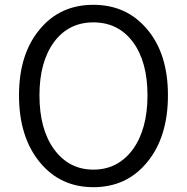

<svg xmlns="http://www.w3.org/2000/svg" viewBox="-20 -765 777 798"><path d="M146 -90Q59 -195 59 -369Q59 -541 146 -644Q230 -745 368 -745Q506 -745 591 -644Q678 -542 678 -369Q678 -195 591 -90Q506 13 368 13Q231 13 146 -90ZM532 -144Q593 -228 593 -369Q593 -509 532 -591Q471 -672 368 -672Q266 -672 205 -591Q144 -508 144 -369Q144 -228 205 -144Q267 -60 368 -60Q470 -60 532 -144Z"/></svg>

Font: Noto Sans CJK KR DemiLight
Style: Regular
Weight: 350
Designer: Ryoko NISHIZUKA à€õÀ (kana & ideographs); Paul D. Hunt (Latin, Greek & Cyrillic); Wenlong ZHANG NG  (bopomofo); Sandoll 
Foundry: Adobe Systems Incorporated
Version: Version 1.004 April 21, 2017